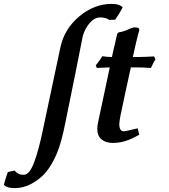

<svg xmlns="http://www.w3.org/2000/svg" viewBox="-228 -722 866 983"><path d="M-5.9 -68.8 81.1 -479Q101.1 -573.7 177.7 -637.9Q254.4 -702.1 344.2 -702.1Q385.3 -702.1 399.9 -684.1Q386.2 -656.2 361.8 -621.1L331.1 -620.1Q313.5 -632.8 285.2 -632.8Q255.9 -632.8 231.2 -604.2Q206.5 -575.7 195.8 -537.1Q166.5 -386.2 106 -90.8Q86.9 6.3 63.5 62.7Q40 119.1 6.8 160.2Q-23.9 195.3 -65.7 218.3Q-107.4 241.2 -153.8 241.2Q-192.4 241.2 -208 224.1Q-203.6 203.6 -188 159.2L-153.8 150.9Q-142.1 163.6 -132.3 168.2Q-122.6 172.9 -106 172.9Q-77.1 172.9 -53 108.6Q-28.8 44.4 -5.9 -68.8ZM295.9 -434.1Q319.8 -430.2 345.2 -430.2Q353 -469.2 359.9 -495.1Q362.3 -506.3 366.5 -524.4Q370.6 -542.5 372.1 -548.8L378.9 -556.2Q403.3 -559.1 435.1 -574.2Q446.8 -579.1 458 -582Q474.1 -582 480 -578.6Q485.8 -575.2 484.9 -566.9Q484.4 -564 482.9 -559.3Q481.4 -554.7 481 -553.2Q471.7 -519.5 452.1 -430.2H481.9Q506.8 -430.2 561 -433.1L567.9 -418.9Q558.6 -404.8 544.9 -374Q505.4 -377 463.9 -377H441.9Q411.6 -240.2 388.2 -127Q382.8 -95.7 382.8 -86.9Q382.8 -49.8 405.8 -49.8Q415 -49.8 477.1 -64.9L484.9 -32.2Q444.3 -9.3 413.3 0.2Q382.3 9.8 349.1 9.8Q313.5 9.8 291.7 -8.5Q270 -26.9 270 -61Q270 -73.2 272.9 -89.8L334 -377Q326.7 -376.5 311 -376Q295.4 -375.5 284.4 -375Q273.4 -374.5 268.1 -374L262.2 -387.2Q278.8 -406.7 295.9 -434.1Z"/></svg>

Font: Linear Smooth
Style: Bold Italic
Weight: 700
Designer: Philipp H. Poll, Flanker
Foundry: Philipp H. Poll, reworked by Flanker
Version: Version 1.061 | FøM Fix